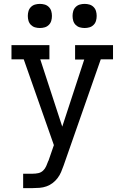

<svg xmlns="http://www.w3.org/2000/svg" viewBox="-20 -967 640 987"><path d="M148 0H99V-74H148Q163 -74 177 -77Q191 -80 201.5 -90Q212 -100 217.5 -113Q223 -126 228 -139V-140H229L257 -221L102 -662H39V-735H234V-662H187L300 -316L413 -661H366V-735H561V-662H498L307 -116Q301 -99 294 -82.5Q287 -66 276 -51.5Q265 -37 250.5 -26Q236 -15 219 -9Q202 -3 184 -1.5Q166 0 148 0ZM415 -823Q402 -823 390 -826.5Q378 -830 369 -839Q360 -848 356.5 -860Q353 -872 353 -885Q353 -898 356.5 -910Q360 -922 369 -931Q378 -940 390 -943.5Q402 -947 415 -947Q428 -947 440 -943.5Q452 -940 461 -931Q470 -922 473.5 -910Q477 -898 477 -885Q477 -872 473.5 -860Q470 -848 461 -839Q452 -830 440 -826.5Q428 -823 415 -823ZM185 -823Q172 -823 160 -826.5Q148 -830 139 -839Q130 -848 126.5 -860Q123 -872 123 -885Q123 -898 126.5 -910Q130 -922 139 -931Q148 -940 160 -943.5Q172 -947 185 -947Q198 -947 210 -943.5Q222 -940 231 -931Q240 -922 243.5 -910Q247 -898 247 -885Q247 -872 243.5 -860Q240 -848 231 -839Q222 -830 210 -826.5Q198 -823 185 -823Z"/></svg>

Font: Iosevka Etoile
Style: Regular
Weight: 400
Designer: Belleve Invis
Foundry: Belleve Invis
Version: Version 33.2.4